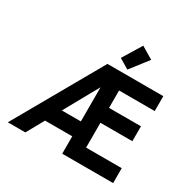

<svg xmlns="http://www.w3.org/2000/svg" viewBox="-197 -1137 1345 1339"><g transform="rotate(30 475.0 -467.5)"><path d="M430 -700 32 0H173L251 -140H470V0H880V-120H593V-320H850V-440H593V-580H880V-700ZM317 -260 470 -535V-260ZM490 -783 570 -735 680 -877 583 -935Z"/></g></svg>

Font: KT Kiyosuna Sans Bold
Style: Regular
Weight: 700
Designer: [Zen Kaku Gothic] Yoshimichi Ohira
Version: Version 1.010;Glyphs 3.1.2 (3151)